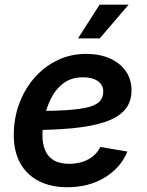

<svg xmlns="http://www.w3.org/2000/svg" viewBox="-20 -785 625 817"><path d="M266.6 11.7Q195.8 11.7 144.5 -14.9Q93.3 -41.5 65.9 -91.1Q38.6 -140.6 38.6 -210Q38.6 -280.3 61.3 -342.5Q84 -404.8 125.7 -452.9Q167.5 -501 223.6 -528.3Q279.8 -555.7 346.7 -555.7Q402.8 -555.7 446.3 -536.9Q489.7 -518.1 514.6 -483.2Q539.6 -448.2 539.6 -400.4Q539.6 -351.1 511.7 -318.4Q483.9 -285.6 428.5 -266.6Q373 -247.6 290.5 -239.5Q208 -231.4 98.1 -231.4L112.3 -312.5Q204.6 -312.5 264.4 -316.4Q324.2 -320.3 357.9 -329.6Q391.6 -338.9 405.5 -355.2Q419.4 -371.6 419.4 -396Q419.4 -423.8 396.2 -439.9Q373 -456.1 334 -456.1Q283.7 -456.1 250.2 -430.9Q216.8 -405.8 197.3 -366.7Q177.7 -327.6 169.2 -285.2Q160.6 -242.7 160.6 -208.5Q160.6 -174.8 171.4 -147.2Q182.1 -119.6 207.5 -103.8Q232.9 -87.9 275.4 -87.9Q320.8 -87.9 355.7 -106.9Q390.6 -126 406.7 -159.7L522 -140.1Q494.1 -71.3 426 -29.8Q357.9 11.7 266.6 11.7ZM312 -621.6 403.8 -765.1H527.3L404.3 -621.6Z"/></svg>

Font: Inter SemiBold
Style: Italic
Weight: 600
Italic angle: -9.3988°
Designer: Rasmus Andersson
Foundry: rsms
Version: Version 4.001;git-66647c0bb